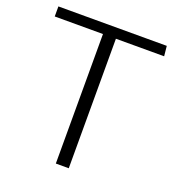

<svg xmlns="http://www.w3.org/2000/svg" viewBox="-125 -780 803 879"><g transform="rotate(20 276.5 -340.0)"><path d="M538 -680H10V-631H245V0H308V-631H543Z"/></g></svg>

Font: Catamaran Thin Light
Style: Regular
Weight: 300
Version: Version 2.000